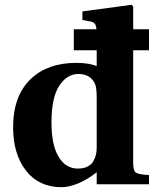

<svg xmlns="http://www.w3.org/2000/svg" viewBox="-20 -762 645 794"><path d="M192.9 -255.9Q192.9 -162.6 222.2 -113.8Q251.5 -64.9 301.8 -64.9Q324.7 -64.9 340.8 -72.5Q356.9 -80.1 365 -93.5Q373 -106.9 376.5 -121.1Q379.9 -135.3 379.9 -151.9V-357.9Q379.9 -401.9 372.1 -417Q353 -456.1 304.2 -456.1Q256.8 -456.1 224.9 -407.2Q192.9 -358.4 192.9 -255.9ZM34.2 -235.8Q34.2 -367.2 108.9 -437Q178.2 -502 295.9 -502Q347.2 -502 379.9 -488.8V-554.2H285.2V-641.1H378.9Q377.4 -657.2 372.1 -663.8Q366.7 -670.4 356 -672.9L320.8 -679.2V-714.8L523.9 -742.2L530.8 -735.8V-641.1H596.2V-554.2H530.8V-86.9Q530.8 -56.2 541.7 -48.3Q552.7 -40.5 596.2 -38.1V0H379.9V-49.8Q341.3 -19 303 -3.4Q264.6 12.2 234.9 12.2Q141.1 12.2 87.6 -56.2Q34.2 -124.5 34.2 -235.8Z"/></svg>

Font: Linguistics Pro
Style: Bold
Weight: 700
Designer: Stefan Peev, Context Ltd
Foundry: Stefan Peev, Context Ltd
Version: Version 001.000